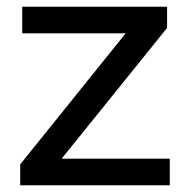

<svg xmlns="http://www.w3.org/2000/svg" viewBox="-20 -550 561 570"><path d="M163 -79H484V0H40V-62L353 -451H46V-530H476V-467Z"/></svg>

Font: Montserrat
Style: Regular
Weight: 500
Designer: Julieta Ulanovsky
Foundry: Julieta Ulanovsky
Version: Version 7.200;PS 007.200;hotconv 1.0.88;makeotf.lib2.5.64775